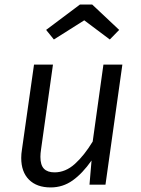

<svg xmlns="http://www.w3.org/2000/svg" viewBox="-20 -809 616 841"><path d="M73 -117Q73 -135 76 -153L129 -526H212L160 -156Q157 -137 157 -122Q157 -86 172.5 -70Q188 -54 219 -54Q267 -54 308 -91Q349 -128 386 -189L433 -526H516L442 0H372L381 -106Q341 -49 298 -18.5Q255 12 202 12Q141 12 107 -22Q73 -56 73 -117ZM182 -678 330 -789H384L502 -678L461 -636L349 -720L216 -636Z"/></svg>

Font: Fira Sans Book
Style: Italic
Weight: 350
Italic angle: -8°
Designer: bBox Type GmbH & Carrois Corporate GbR & Edenspiekermann AG
Foundry: bBox Type GmbH & Carrois Corporate GbR & Edenspiekermann AG
Version: Version 4.301